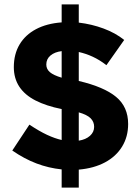

<svg xmlns="http://www.w3.org/2000/svg" viewBox="-20 -788 640 875"><path d="M261 67V-16Q202 -22 146.5 -43Q91 -64 36 -102L114 -220Q159 -190 194.5 -173.5Q230 -157 261 -150V-291Q191 -305 142 -330Q93 -355 68 -393Q43 -431 43 -482Q43 -541 69 -585Q95 -629 144 -655Q193 -681 261 -686V-768H339V-685Q398 -678 452 -658Q506 -638 546 -606L465 -491Q434 -515 402.5 -529.5Q371 -544 339 -551V-419Q454 -392 509 -346.5Q564 -301 564 -223Q564 -165 536.5 -120Q509 -75 458.5 -48Q408 -21 339 -15V67ZM191 -494Q191 -473 207.5 -459Q224 -445 261 -434V-555Q229 -551 210 -535Q191 -519 191 -494ZM409 -210Q409 -233 393 -249Q377 -265 339 -276V-147Q371 -152 390 -169Q409 -186 409 -210Z"/></svg>

Font: Red Hat Mono
Style: Regular
Weight: 300
Monospace: yes
Designer: Pentagram, MCKL
Foundry: Pentagram, MCKL
Version: Version 1.023